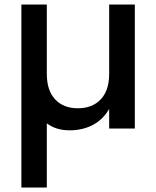

<svg xmlns="http://www.w3.org/2000/svg" viewBox="-20 -571 694 853"><path d="M579 -551V0H465V-87Q438 -40 392.5 -16Q347 8 289 8Q229 8 188 -23V262H75V-551H188V-243Q188 -169 225 -129.5Q262 -90 326 -90Q390 -90 427.5 -129.5Q465 -169 465 -243V-551Z"/></svg>

Font: A Bank Premium Med
Style: Regular
Weight: 500
Designer: Ninad Kale (Devanagari), Jonny Pinhorn (Latin), Htun Naung (Myanmar)
Foundry: Indian Type Foundry
Version: 4.004